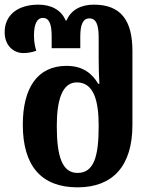

<svg xmlns="http://www.w3.org/2000/svg" viewBox="-32 -793 662 825"><path d="M301 12C453 12 537 -80 537 -256V-574C537 -706 487 -773 371 -773C317 -773 273 -751 254 -705H250C231 -751 187 -773 133 -773C44 -773 -12 -728 -12 -655C-12 -596 27 -565 69 -565C88 -565 108 -569 124 -575C120 -586 114 -609 114 -641C114 -689 127 -716 152 -716C180 -716 190 -689 190 -637V-586H313V-637C313 -686 324 -714 352 -714C382 -714 392 -685 392 -631V-539C392 -508 393 -463 395 -433H390C364 -477 324 -510 254 -510C128 -510 66 -414 66 -257C66 -81 145 12 301 12ZM301 -50C236 -50 212 -119 212 -251C212 -365 236 -439 298 -439C373 -439 392 -356 392 -252C392 -121 372 -50 301 -50Z"/></svg>

Font: Noto Serif Georgian SemiCondensed Bold
Style: Regular
Weight: 700
Width: 4
Designer: Monotype Design Team, Akaki Razmadze
Foundry: Google LLC
Version: Version 2.003